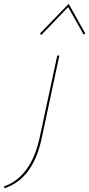

<svg xmlns="http://www.w3.org/2000/svg" viewBox="-151 -697 467 1006"><path d="M296 -521 287 -516 206 -660 66 -514 58 -521 209 -677ZM149 -406H160L68 25Q23 240 -127 289L-131 280Q-62 257 -14 193Q34 129 57 23Z"/></svg>

Font: Ysabeau Infant Hairline
Style: Italic
Weight: 100
Italic angle: -12°
Designer: Christian Thalmann (Catharsis Fonts)
Version: Version 0.003